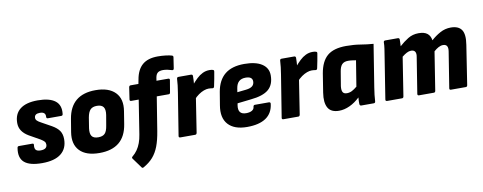

<svg xmlns="http://www.w3.org/2000/svg" viewBox="-71 -1046 4006 1592"><g transform="rotate(-10 1932.0 -250.0)"><path d="M208 11Q103 11 58.5 -28Q14 -67 28 -149Q30 -162 42 -162H155Q168 -162 166 -149Q162 -120 173.5 -107.5Q185 -95 213 -95Q268 -95 268 -135Q268 -150 259.5 -160Q251 -170 230 -183L136 -236Q99 -258 80 -286.5Q61 -315 61 -352Q61 -428 111.5 -468Q162 -508 260 -508Q359 -508 406.5 -471.5Q454 -435 445 -361Q444 -347 431 -347H318Q306 -347 306 -361Q310 -403 260 -403Q214 -403 214 -368Q214 -355 224.5 -344.5Q235 -334 258 -322L341 -276Q383 -252 402 -224Q421 -196 421 -153Q421 -74 367 -31.5Q313 11 208 11Z M691 11Q579 11 525.5 -44.5Q472 -100 488 -200L506 -309Q539 -508 747 -508Q858 -508 912.5 -452Q967 -396 950 -295L933 -189Q917 -88 856.5 -38.5Q796 11 691 11ZM703 -119Q741 -119 759 -138Q777 -157 784 -203L799 -290Q806 -336 790.5 -357Q775 -378 736 -378Q699 -378 680.5 -358.5Q662 -339 654 -294L640 -206Q634 -161 649 -140Q664 -119 703 -119Z M1259 -497H1357Q1372 -497 1370 -484L1353 -383Q1351 -369 1340 -369H1239L1193 -84Q1181 -10 1161.5 41Q1142 92 1110.5 128Q1079 164 1029 192Q1020 197 1014 190L952 105Q944 94 956 86Q979 67 996 42.5Q1013 18 1024.5 -13Q1036 -44 1042 -83L1087 -369H1024Q1010 -369 1012 -383L1027 -484Q1030 -497 1041 -497H1107L1114 -533Q1128 -614 1174 -654Q1220 -694 1304 -694Q1339 -694 1371.5 -690Q1404 -686 1423 -680Q1433 -676 1432 -666L1418 -573Q1415 -558 1403 -561Q1384 -567 1365 -571Q1346 -575 1328 -575Q1298 -575 1283 -563Q1268 -551 1263 -523Z M1373 0Q1358 0 1360 -14L1417 -369Q1422 -400 1425.5 -429Q1429 -458 1430 -483Q1431 -497 1444 -497H1550Q1563 -497 1564 -484Q1564 -467 1563 -446.5Q1562 -426 1560 -406L1564 -349L1512 -14Q1509 0 1498 0ZM1544 -286 1553 -411Q1576 -438 1599 -460Q1622 -482 1649 -495Q1676 -508 1707 -508Q1727 -508 1736 -504Q1742 -502 1743.5 -498.5Q1745 -495 1744 -488Q1740 -462 1733.5 -428.5Q1727 -395 1721 -367Q1717 -353 1706 -355Q1699 -356 1691.5 -357Q1684 -358 1673 -358Q1655 -358 1633 -350Q1611 -342 1588 -326Q1565 -310 1544 -286Z M1934 11Q1826 11 1775 -45.5Q1724 -102 1742 -206L1760 -315Q1777 -412 1836 -460Q1895 -508 1999 -508Q2096 -508 2148 -473.5Q2200 -439 2200 -377Q2200 -299 2153.5 -259Q2107 -219 2003 -209L1889 -196L1886 -180Q1880 -141 1895 -122Q1910 -103 1945 -103Q1976 -103 1994.5 -114Q2013 -125 2014 -145Q2016 -159 2028 -159H2146Q2160 -159 2159 -145Q2150 -67 2093 -28Q2036 11 1934 11ZM1903 -287 1977 -295Q2014 -299 2031 -313.5Q2048 -328 2048 -353Q2048 -373 2034 -383.5Q2020 -394 1991 -394Q1955 -394 1934.5 -375.5Q1914 -357 1908 -319Z M2241 0Q2226 0 2228 -14L2285 -369Q2290 -400 2293.5 -429Q2297 -458 2298 -483Q2299 -497 2312 -497H2418Q2431 -497 2432 -484Q2432 -467 2431 -446.5Q2430 -426 2428 -406L2432 -349L2380 -14Q2377 0 2366 0ZM2412 -286 2421 -411Q2444 -438 2467 -460Q2490 -482 2517 -495Q2544 -508 2575 -508Q2595 -508 2604 -504Q2610 -502 2611.5 -498.5Q2613 -495 2612 -488Q2608 -462 2601.5 -428.5Q2595 -395 2589 -367Q2585 -353 2574 -355Q2567 -356 2559.5 -357Q2552 -358 2541 -358Q2523 -358 2501 -350Q2479 -342 2456 -326Q2433 -310 2412 -286Z M2708 11Q2640 11 2615 -33.5Q2590 -78 2603 -160L2628 -317Q2645 -417 2698.5 -462.5Q2752 -508 2857 -508Q2923 -508 2976.5 -499Q3030 -490 3085 -486L3028 -129Q3023 -96 3019.5 -68Q3016 -40 3015 -14Q3014 0 3001 0H2896Q2884 0 2882 -14Q2881 -26 2882 -40.5Q2883 -55 2884 -70Q2843 -31 2797.5 -10Q2752 11 2708 11ZM2797 -121Q2819 -121 2839 -131Q2859 -141 2883 -161L2918 -377Q2904 -379 2887.5 -381.5Q2871 -384 2852 -384Q2818 -384 2800.5 -365.5Q2783 -347 2777 -307L2757 -187Q2753 -154 2762 -137.5Q2771 -121 2797 -121Z M3114 0Q3099 0 3101 -14L3157 -368Q3162 -400 3166.5 -429Q3171 -458 3171 -484Q3172 -497 3185 -497H3291Q3304 -497 3305 -484Q3305 -471 3304.5 -457Q3304 -443 3303 -427Q3338 -459 3377.5 -483.5Q3417 -508 3467 -508Q3515 -508 3540 -488.5Q3565 -469 3571 -430Q3606 -462 3648 -485Q3690 -508 3738 -508Q3803 -508 3829 -469.5Q3855 -431 3841 -344L3790 -14Q3788 0 3776 0H3651Q3637 0 3639 -14L3687 -315Q3692 -345 3683 -360.5Q3674 -376 3650 -376Q3631 -376 3611.5 -365.5Q3592 -355 3572 -337L3521 -14Q3519 0 3507 0H3383Q3368 0 3370 -14L3418 -315Q3424 -345 3414.5 -360.5Q3405 -376 3381 -376Q3363 -376 3344 -366Q3325 -356 3304 -339L3253 -14Q3251 0 3239 0Z"/></g></svg>

Font: Sofia Sans Semi Condensed Black
Style: Italic
Weight: 900
Italic angle: -9°
Version: Version 4.100